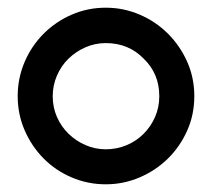

<svg xmlns="http://www.w3.org/2000/svg" viewBox="-20 -474 552 499"><path d="M255 -454Q301 -454 343 -436Q385 -418 416.5 -386.5Q448 -355 466.5 -313.5Q485 -272 485 -224Q485 -176 466.5 -134.5Q448 -93 416.5 -62Q385 -31 343 -13Q301 5 255 5Q208 5 166 -13Q124 -31 93 -62.5Q62 -94 44 -135.5Q26 -177 26 -224Q26 -271 44 -313Q62 -355 93.5 -386.5Q125 -418 166.5 -436Q208 -454 255 -454ZM353 -322Q314 -362 255 -362Q227 -362 202 -351Q177 -340 158 -321.5Q139 -303 128 -277.5Q117 -252 117 -224Q117 -195 128 -170Q139 -145 158 -126.5Q177 -108 202 -97Q227 -86 255 -86Q283 -86 308.5 -96.5Q334 -107 353 -126Q372 -145 383 -170Q394 -195 394 -224Q394 -283 353 -322Z"/></svg>

Font: Fundamental  Brigade
Style: Regular
Weight: 400
Designer: Peter Wiegel, original typeface by Arno Drescher 1935
Foundry: Peter Wiegel
Version: Version 0.000 2012 initial release